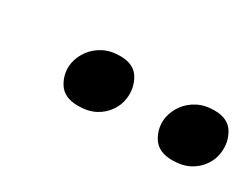

<svg xmlns="http://www.w3.org/2000/svg" viewBox="-30 -900 557 427"><g transform="rotate(30 248.5 -686.5)"><path d="M168 -615Q132 -615 117.5 -639Q103 -663 108 -691Q112 -709 123 -724Q134 -739 152 -748.5Q170 -758 195 -758Q230 -758 244 -734.5Q258 -711 254 -683Q252 -666 241 -650Q230 -634 212 -624.5Q194 -615 168 -615ZM410 -615Q374 -615 359.5 -639Q345 -663 350 -691Q354 -709 365 -724Q376 -739 394 -748.5Q412 -758 437 -758Q472 -758 486 -734.5Q500 -711 496 -683Q494 -666 483 -650Q472 -634 454 -624.5Q436 -615 410 -615Z"/></g></svg>

Font: REM Medium Medium
Style: Italic
Weight: 500
Italic angle: -11°
Version: Version 1.005;gftools[0.9.28]